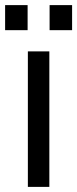

<svg xmlns="http://www.w3.org/2000/svg" viewBox="-29 -731 302 751"><path d="M80 0V-530H164V0ZM-9 -613V-711H79V-613ZM165 -613V-711H253V-613Z"/></svg>

Font: Geist
Style: Regular
Weight: 400
Designer: Basement.studio, Andrés Briganti, Mateo Zaragoza
Foundry: Basement.studio, Vercel, Andrés Briganti, Guido Ferreyra, Mateo Zaragoza
Version: Version 1.401